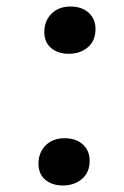

<svg xmlns="http://www.w3.org/2000/svg" viewBox="-20 -552 381 589"><path d="M98 -50Q98 -84 120 -106Q142 -128 178 -128Q213 -128 234 -109Q255 -90 255 -59Q255 -23 231.5 -3Q208 17 173 17Q140 17 119 -0.5Q98 -18 98 -50ZM116 -454Q116 -488 138 -510Q160 -532 196 -532Q231 -532 252 -513Q273 -494 273 -463Q273 -427 249.5 -407Q226 -387 191 -387Q158 -387 137 -404.5Q116 -422 116 -454Z"/></svg>

Font: Literata 7pt
Style: Italic
Weight: 400
Italic angle: -2°
Designer: Latin by Veronika Burian and Jose Scaglione. Greek by Irene Vlachou. Cyrillic by Vera Evstafieva
Foundry: TypeTogether
Version: Version 3.002